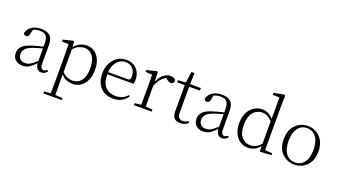

<svg xmlns="http://www.w3.org/2000/svg" viewBox="-79 -1521 4412 2503"><g transform="rotate(20 2127.5 -270.0)"><path d="M453.1 13.2Q414.6 13.2 394 -12.7Q373.5 -38.6 369.1 -85Q322.3 -35.6 283.2 -10.7Q244.1 14.2 190.9 14.2Q133.3 14.2 94.2 -18.8Q55.2 -51.8 55.2 -113.8Q55.2 -169.4 93.5 -208.7Q131.8 -248 225.1 -275.9Q260.3 -286.6 296.9 -296.1Q333.5 -305.7 368.2 -314V-350.1Q368.2 -406.7 355.2 -437.5Q342.3 -468.3 316.2 -480.2Q290 -492.2 250 -492.2Q205.1 -492.2 162.1 -472.2L145 -401.9Q140.6 -381.8 130.6 -374Q120.6 -366.2 105 -366.2Q74.2 -366.2 67.9 -397Q84.5 -456.1 135.5 -489Q186.5 -522 263.2 -522Q344.7 -522 385.7 -482.7Q426.8 -443.4 426.8 -354V-112.8Q426.8 -61 438.7 -43Q450.7 -24.9 473.1 -24.9Q495.6 -24.9 518.1 -45.9L533.2 -29.8Q503.4 13.2 453.1 13.2ZM368.2 -117.2V-289.1Q334.5 -279.8 300.8 -270Q267.1 -260.3 236.8 -249Q170.4 -225.1 143.8 -193.8Q117.2 -162.6 117.2 -125Q117.2 -77.6 144 -53.7Q170.9 -29.8 214.8 -29.8Q248.5 -29.8 282.5 -48.6Q316.4 -67.4 368.2 -117.2Z M885.7 14.2Q846.2 14.2 804.4 -1Q762.7 -16.1 725.6 -59.1V32.2L727.5 225.1L829.6 232.9V259.8H572.8V232.9L663.6 225.1L665.5 32.2V-277.8Q665.5 -379.9 662.6 -455.1L569.8 -459V-484.9L706.5 -519L719.7 -511.2L723.6 -436Q762.2 -481.9 807.4 -502Q852.5 -522 897 -522Q957 -522 1003.7 -489.3Q1050.3 -456.5 1076.4 -397.5Q1102.5 -338.4 1102.5 -258.8Q1102.5 -174.8 1075 -113.8Q1047.4 -52.7 998.5 -19.3Q949.7 14.2 885.7 14.2ZM726.6 -408.2V-91.8Q762.7 -55.2 797.9 -41Q833 -26.9 872.6 -26.9Q917.5 -26.9 954.6 -50Q991.7 -73.2 1014.2 -123.8Q1036.6 -174.3 1036.6 -256.8Q1036.6 -368.7 991.9 -425.3Q947.3 -481.9 877 -481.9Q840.8 -481.9 804.4 -466.3Q768.1 -450.7 726.6 -408.2Z M1452.6 14.2Q1381.3 14.2 1325.7 -15.1Q1270 -44.4 1238.3 -103.5Q1206.5 -162.6 1206.5 -252Q1206.5 -334 1239 -394.8Q1271.5 -455.6 1325.4 -488.8Q1379.4 -522 1443.8 -522Q1505.4 -522 1550 -495.4Q1594.7 -468.8 1618.7 -423.1Q1642.6 -377.4 1642.6 -319.8Q1642.6 -282.7 1636.7 -259.8H1271Q1271.5 -140.6 1326.2 -85.2Q1380.9 -29.8 1465.8 -29.8Q1518.1 -29.8 1558.8 -47.9Q1599.6 -65.9 1631.8 -102.1L1647 -87.9Q1613.8 -40.5 1565.4 -13.2Q1517.1 14.2 1452.6 14.2ZM1272 -290H1542Q1565.9 -290 1574.5 -302.5Q1583 -314.9 1583 -340.8Q1583 -403.8 1546.4 -447.5Q1509.8 -491.2 1442.9 -491.2Q1397.9 -491.2 1360.8 -466.6Q1323.7 -441.9 1300 -396.7Q1276.4 -351.6 1272 -290Z M1821.8 0H1734.9V-26.9L1822.8 -37.1L1824.7 -226.1V-280.8Q1824.7 -332.5 1824 -375Q1823.2 -417.5 1821.8 -455.1L1730 -459V-484.9L1866.7 -519L1879.9 -511.2L1885.7 -377Q1910.6 -442.4 1956.8 -482.2Q2002.9 -522 2054.7 -522Q2082 -522 2102.5 -512Q2123 -502 2129.9 -485.8Q2129.9 -436 2084 -436Q2067.4 -436 2054 -444.1Q2040.5 -452.1 2023.9 -467.8L2014.2 -477.1Q1933.1 -443.4 1885.7 -320.8V-226.1L1887.7 -37.1L1982.9 -26.9V0Z M2381.8 14.2Q2322.8 14.2 2295.4 -17.3Q2268.1 -48.8 2268.1 -111.8Q2268.1 -134.3 2268.6 -152.1Q2269 -169.9 2269 -195.8V-472.2H2164.1V-502L2271 -509.8L2292 -663.1H2335L2330.1 -507.8H2479V-472.2H2330.1V-115.2Q2330.1 -66.9 2347.7 -45.4Q2365.2 -23.9 2398.9 -23.9Q2422.4 -23.9 2439.5 -29.8Q2456.5 -35.6 2477.1 -46.9L2490.7 -28.8Q2449.2 14.2 2381.8 14.2Z M2960 13.2Q2921.4 13.2 2900.9 -12.7Q2880.4 -38.6 2876 -85Q2829.1 -35.6 2790 -10.7Q2751 14.2 2697.8 14.2Q2640.1 14.2 2601.1 -18.8Q2562 -51.8 2562 -113.8Q2562 -169.4 2600.3 -208.7Q2638.7 -248 2731.9 -275.9Q2767.1 -286.6 2803.7 -296.1Q2840.3 -305.7 2875 -314V-350.1Q2875 -406.7 2862.1 -437.5Q2849.1 -468.3 2823 -480.2Q2796.9 -492.2 2756.8 -492.2Q2711.9 -492.2 2668.9 -472.2L2651.9 -401.9Q2647.5 -381.8 2637.5 -374Q2627.4 -366.2 2611.8 -366.2Q2581.1 -366.2 2574.7 -397Q2591.3 -456.1 2642.3 -489Q2693.4 -522 2770 -522Q2851.6 -522 2892.6 -482.7Q2933.6 -443.4 2933.6 -354V-112.8Q2933.6 -61 2945.6 -43Q2957.5 -24.9 2980 -24.9Q3002.4 -24.9 3024.9 -45.9L3040 -29.8Q3010.3 13.2 2960 13.2ZM2875 -117.2V-289.1Q2841.3 -279.8 2807.6 -270Q2773.9 -260.3 2743.7 -249Q2677.2 -225.1 2650.6 -193.8Q2624 -162.6 2624 -125Q2624 -77.6 2650.9 -53.7Q2677.7 -29.8 2721.7 -29.8Q2755.4 -29.8 2789.3 -48.6Q2823.2 -67.4 2875 -117.2Z M3484.9 8.8 3482.9 -68.8Q3449.7 -26.4 3408.4 -6.1Q3367.2 14.2 3319.8 14.2Q3256.3 14.2 3207.8 -19.3Q3159.2 -52.7 3131.8 -111.6Q3104.5 -170.4 3104.5 -247.1Q3104.5 -332 3134.8 -393.8Q3165 -455.6 3216.8 -488.8Q3268.6 -522 3333.5 -522Q3371.1 -522 3409.7 -504.2Q3448.2 -486.3 3483.9 -444.8V-742.2L3390.6 -746.1V-772.9L3530.8 -799.8L3545.9 -791L3543 -641.1V-34.2L3643.6 -26.9V0ZM3482.9 -102.1V-413.1Q3415 -481.9 3343.8 -481.9Q3296.4 -481.9 3256.8 -457.5Q3217.3 -433.1 3193.6 -381.3Q3169.9 -329.6 3169.9 -248Q3169.9 -136.2 3217.8 -81.5Q3265.6 -26.9 3336.9 -26.9Q3378.9 -26.9 3413.1 -44.2Q3447.3 -61.5 3482.9 -102.1Z M3961.9 14.2Q3900.9 14.2 3845.9 -14.9Q3791 -43.9 3756.3 -103.3Q3721.7 -162.6 3721.7 -252.9Q3721.7 -342.8 3756.6 -402.6Q3791.5 -462.4 3846.4 -492.2Q3901.4 -522 3961.9 -522Q4022.5 -522 4077.6 -492.2Q4132.8 -462.4 4168 -402.6Q4203.1 -342.8 4203.1 -252.9Q4203.1 -162.6 4168.2 -103.3Q4133.3 -43.9 4078.1 -14.9Q4022.9 14.2 3961.9 14.2ZM3961.9 -16.1Q4041.5 -16.1 4088.1 -77.4Q4134.8 -138.7 4134.8 -252Q4134.8 -365.2 4088.1 -428.2Q4041.5 -491.2 3961.9 -491.2Q3881.8 -491.2 3835.4 -428.2Q3789.1 -365.2 3789.1 -252Q3789.1 -138.7 3835.4 -77.4Q3881.8 -16.1 3961.9 -16.1Z"/></g></svg>

Font: Source Han Serif TW ExtraLight
Style: Regular
Weight: 250
Designer: Ryoko NISHIZUKA Ë•øÂ°öÊ∂ºÂ≠ê (kana & ideographs); Frank Grie√ühammer (Latin, Greek & Cyrillic); Wenlong ZHANG Âº†ÊñáÈæô 
Foundry: Adobe
Version: Version 2.003;hotconv 1.1.1;makeotfexe 2.6.0